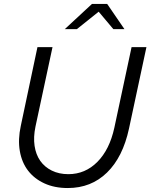

<svg xmlns="http://www.w3.org/2000/svg" viewBox="-20 -938 759 969"><path d="M76 0ZM631 -289Q600 -145 520 -67Q440 11 322 11Q255 11 204 -12.5Q153 -36 121.5 -77Q90 -118 80 -176Q70 -234 85 -303L169 -700H245L159 -299Q148 -246 154.5 -202Q161 -158 183 -126.5Q205 -95 241.5 -77Q278 -59 325 -59Q410 -59 471.5 -121Q533 -183 557 -293L644 -700H719ZM552 -791 478 -879 368 -791H307L444 -918H521L608 -791Z"/></svg>

Font: Red Hat Text
Style: Italic
Weight: 400
Italic angle: -12°
Designer: Pentagram / MCKL
Foundry: Pentagram / MCKL
Version: Version 1.005; Red Hat Text Italic